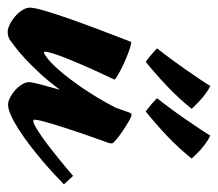

<svg xmlns="http://www.w3.org/2000/svg" viewBox="-115 -489 570 502"><g transform="rotate(90 170.0 -238.0)"><path d="M231.9 -43Q231.9 -40 234.9 -40Q240.2 -40 251.2 -46.4Q262.2 -52.7 276.4 -62.5Q290.5 -72.3 306.2 -84.5Q321.8 -96.7 335.9 -108.2Q350.1 -119.6 361.6 -129.4Q373 -139.2 378.9 -144Q383.3 -139.6 389.4 -132.8Q395.5 -126 400.9 -120.1Q390.1 -109.4 373.8 -94.2Q357.4 -79.1 338.1 -62.7Q318.8 -46.4 298.1 -30.5Q277.3 -14.6 257.8 -2.2Q238.3 10.3 221.2 18.1Q204.1 25.9 192.9 25.9Q184.6 25.9 174.3 20.8Q164.1 15.6 155 7.6Q146 -0.5 139.9 -10.3Q133.8 -20 133.8 -28.8Q133.8 -36.6 139.6 -58.6Q145.5 -80.6 153.8 -109.9Q131.8 -80.1 110.8 -57.4Q89.8 -34.7 72.3 -18.6Q54.7 -2.4 41.5 7.6Q28.3 17.6 22 22Q18.1 24.4 12.7 25.6Q7.3 26.9 2.9 26.9Q-6.3 26.9 -17.6 21.2Q-28.8 15.6 -38.3 7.3Q-47.9 -1 -54.4 -11.2Q-61 -21.5 -61 -30.8Q-61 -41.5 -54 -66.4Q-46.9 -91.3 -34.9 -126Q-22.9 -160.6 -6.8 -203.6Q9.3 -246.6 27.8 -293.9Q28.8 -296.4 29.5 -296.1Q30.3 -295.9 32.2 -295.9Q41.5 -294.4 57.6 -288.3Q73.7 -282.2 89.1 -274.9Q104.5 -267.6 115.7 -261Q127 -254.4 127 -252Q125.5 -248.5 119.4 -235.8Q113.3 -223.1 105.2 -205.3Q97.2 -187.5 88.1 -166.7Q79.1 -146 71.5 -127Q64 -107.9 59.1 -92.5Q54.2 -77.1 54.2 -69.8Q54.2 -67.9 56.2 -67.9Q60.1 -67.9 73.2 -78.4Q86.4 -88.9 105.7 -111.3Q125 -133.8 149.4 -169.2Q173.8 -204.6 200.2 -254.4L213.9 -293Q215.3 -296.9 220.2 -296.9Q223.6 -296.9 235.1 -290.3Q246.6 -283.7 259.5 -275.1Q272.5 -266.6 282.7 -258.1Q293 -249.5 293.9 -246.1Q293.9 -244.6 293.5 -241Q293 -237.3 292 -234.9Q287.1 -221.7 280.8 -203.9Q274.4 -186 267.8 -166.7Q261.2 -147.5 254.9 -127.9Q248.5 -108.4 243.4 -91.6Q238.3 -74.7 235.1 -61.8Q231.9 -48.8 231.9 -43ZM203.6 -454.1Q176.3 -420.4 144.5 -390.1Q112.8 -359.9 80.6 -334Q78.1 -335.4 73.2 -339.4Q68.4 -343.3 62.7 -348.1Q57.1 -353 52.2 -357.2Q47.4 -361.3 45.4 -363.8Q57.6 -378.9 72.8 -399.4Q87.9 -419.9 102.1 -440.2Q116.2 -460.4 127.4 -477.3Q138.7 -494.1 143.6 -502.9Q153.8 -498 163.3 -491Q172.9 -483.9 180.9 -476.6Q189 -469.2 195.1 -463.1Q201.2 -457 203.6 -454.1ZM333.5 -454.1Q306.6 -420.4 274.7 -390.1Q242.7 -359.9 210.4 -334Q208 -335.4 203.1 -339.4Q198.2 -343.3 192.6 -348.1Q187 -353 182.4 -357.2Q177.7 -361.3 175.8 -363.8Q188 -378.9 203.1 -399.4Q218.3 -419.9 232.2 -440.2Q246.1 -460.4 257.3 -477.3Q268.6 -494.1 273.4 -502.9Q283.7 -498 293.5 -491Q303.2 -483.9 311.3 -476.6Q319.3 -469.2 325.2 -463.1Q331.1 -457 333.5 -454.1Z"/></g></svg>

Font: Yesteryear
Style: Regular
Weight: 400
Designer: Astigmatic (AOETI)
Foundry: Astigmatic (AOETI)
Version: Version 1.000